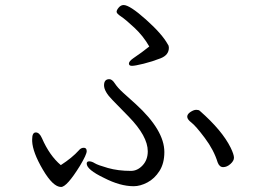

<svg xmlns="http://www.w3.org/2000/svg" viewBox="-20 -736 1040 764"><path d="M108 -182Q108 -209 122.5 -209Q137 -209 147 -186Q177 -117 222 -79Q267 -108 294 -138Q302 -148 313.5 -148Q325 -148 325 -134.5Q325 -121 298 -76Q246 8 223 8Q191 8 150.5 -61Q110 -130 108 -174ZM898 -148Q911 -121 911 -108.5Q911 -96 897 -83.5Q883 -71 868 -71Q853 -71 846 -90Q831 -139 795 -187Q759 -235 742 -248Q725 -261 725 -271.5Q725 -282 738 -290.5Q751 -299 761 -299Q771 -299 775 -295Q864 -217 898 -148ZM568 -134Q568 -194 492 -272Q461 -304 427.5 -338Q394 -372 394 -396.5Q394 -421 415 -421Q426 -421 437 -404Q448 -387 470 -367Q492 -347 520 -322Q634 -218 634 -131Q634 -86 614.5 -55.5Q595 -25 566.5 -10Q538 5 512 5Q458 5 394 -28Q325 -61 325 -85Q325 -94 335 -94Q345 -94 357 -86.5Q369 -79 409.5 -67.5Q450 -56 501 -56Q527 -56 547.5 -78Q568 -100 568 -134ZM574 -551Q550 -593 514.5 -626Q479 -659 461.5 -670.5Q444 -682 444 -689Q444 -696 452.5 -706Q461 -716 472 -716Q496 -716 560.5 -658.5Q625 -601 648 -559Q652 -554 652 -546Q652 -517 619 -504Q586 -491 551.5 -482.5Q517 -474 505 -474Q493 -474 493 -483Q493 -492 510 -504Q547 -529 574 -551Z"/></svg>

Font: LXGW WenKai Lite
Style: Regular
Weight: 400
Designer: LXGW / Fontworks Inc.
Foundry: LXGW / Fontworks Inc.
Version: Version 1.511; March 25, 2025